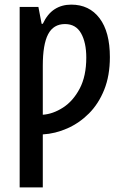

<svg xmlns="http://www.w3.org/2000/svg" viewBox="-20 -570 534 830"><path d="M288 -550Q366 -550 410.5 -491Q455 -432 455 -323Q455 -243 430.5 -182Q406 -121 364.5 -79.5Q323 -38 271 -15Q219 8 165 11V240H65V-540H146L160 -467H165Q185 -510 216 -530Q247 -550 288 -550ZM261 -466Q211 -466 188 -422Q165 -378 165 -286V-74Q209 -77 252.5 -105Q296 -133 324.5 -187Q353 -241 353 -321Q353 -386 330.5 -426Q308 -466 261 -466Z"/></svg>

Font: Avrile Sans Condensed Medium
Style: Regular
Weight: 500
Width: 3
Designer: Monotype Design Team
Foundry: Monotype Imaging Inc.
Version: Version 2.001;September 10, 2019;FontCreator 11.5.0.2425 64-